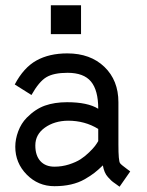

<svg xmlns="http://www.w3.org/2000/svg" viewBox="-20 -705 558 730"><path d="M173.3 -685.1H288.1V-575.2H173.3ZM114.3 -151.9Q114.3 -113.8 133.5 -92.5Q152.8 -71.3 187 -71.3Q215.8 -71.3 242.4 -79.8Q269 -88.4 286.1 -99.4Q303.2 -110.4 319.1 -126Q335 -141.6 341.3 -150.1Q347.7 -158.7 353.5 -168.5V-214.8Q302.7 -246.1 238.8 -246.1Q187 -245.6 150.6 -219.7Q114.3 -193.8 114.3 -151.9ZM430.2 -155.3Q430.2 -92.8 436.5 -84.5Q439.5 -80.6 445.6 -75.7Q451.7 -70.8 461.2 -63.7Q470.7 -56.6 475.1 -53.2L434.6 4.9Q431.2 2 419.7 -5.9Q408.2 -13.7 403.3 -18.3Q398.4 -22.9 390.6 -31.5Q382.8 -40 378.2 -51Q373.5 -62 371.1 -76.2Q353.5 -59.1 339.1 -47.9Q324.7 -36.6 301.8 -23.4Q278.8 -10.3 250 -3.7Q221.2 2.9 187 2.9Q125 2.9 81.5 -41.3Q38.1 -85.4 38.1 -147Q38.1 -175.8 49.3 -205.8Q60.5 -235.8 81.5 -257.3Q114.3 -290.5 150.9 -303.5Q187.5 -316.4 234.9 -316.4Q313 -316.4 353.5 -291.5Q353.5 -361.8 325.9 -395Q298.3 -428.2 236.8 -428.2Q184.6 -428.2 156.5 -411.6Q128.4 -395 99.6 -343.8L36.1 -383.8Q69.8 -447.8 118.4 -474.9Q167 -502 235.8 -502Q323.7 -502 377 -450.7Q430.2 -399.4 430.2 -316.4Z"/></svg>

Font: FantasqueSansM Nerd Font
Style: Regular
Weight: 400
Monospace: yes
Designer: Jany Belluz
Version: Version 1.8.0 ; ttfautohint (v1.8.2);Nerd Fonts 3.4.0